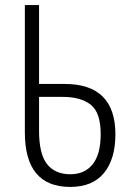

<svg xmlns="http://www.w3.org/2000/svg" viewBox="-20 -734 515 757"><path d="M257 3Q78 3 78 -212V-714H134V-403H235Q435 -403 435 -204Q435 -107 390 -52Q345 3 257 3ZM257 -47Q314 -47 345.5 -86.5Q377 -126 377 -205Q377 -290 338 -321Q299 -352 227 -352H134V-218Q134 -127 165.5 -87Q197 -47 257 -47Z"/></svg>

Font: Noto Sans Condensed Light
Style: Regular
Weight: 300
Width: 3
Designer: Monotype Design Team
Foundry: Monotype Imaging Inc.
Version: Version 2.013; ttfautohint (v1.8.4.7-5d5b)